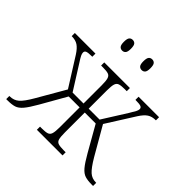

<svg xmlns="http://www.w3.org/2000/svg" viewBox="-186 -910 1080 1080"><g transform="rotate(45 354.5 -369.5)"><path d="M9 0V-25H13Q44 -25 66.5 -44.5Q89 -64 120 -118L216 -284L109 -454Q89 -485 69.5 -498Q50 -511 19 -511V-536H183V-511Q150 -511 139.5 -506.5Q129 -502 129 -491Q129 -482 134.5 -470.5Q140 -459 157 -433L247 -290H334V-435Q334 -470 329 -486Q324 -502 310 -506.5Q296 -511 269 -511H253V-536H457V-511H440Q413 -511 399 -506.5Q385 -502 380 -486Q375 -470 375 -435V-290H462L552 -433Q568 -459 574 -470.5Q580 -482 580 -491Q580 -502 569.5 -506.5Q559 -511 526 -511V-536H689V-511Q658 -511 638.5 -498Q619 -485 599 -454L493 -286L590 -118Q622 -64 644 -44.5Q666 -25 697 -25H700V0H689Q657 0 636 -6.5Q615 -13 595.5 -36Q576 -59 548 -108L462 -259H375V-101Q375 -66 379.5 -50Q384 -34 398.5 -29.5Q413 -25 441 -25H457V0H253V-25H268Q296 -25 310 -29.5Q324 -34 329 -50Q334 -66 334 -101V-259H247L161 -108Q133 -59 113.5 -36Q94 -13 73.5 -6.5Q53 0 20 0ZM432 -654Q419 -654 411.5 -663Q404 -672 404 -696Q404 -721 411.5 -730Q419 -739 432 -739Q445 -739 452.5 -730Q460 -721 460 -696Q460 -672 452.5 -663Q445 -654 432 -654ZM277 -654Q264 -654 256.5 -663Q249 -672 249 -696Q249 -721 256.5 -730Q264 -739 277 -739Q290 -739 297.5 -730Q305 -721 305 -696Q305 -672 297.5 -663Q290 -654 277 -654Z"/></g></svg>

Font: Noto Serif SemiCondensed ExtraLight
Style: Regular
Weight: 200
Width: 4
Designer: Monotype Design Team
Foundry: Monotype Imaging Inc.
Version: Version 2.014